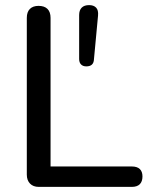

<svg xmlns="http://www.w3.org/2000/svg" viewBox="-20 -732 588 752"><path d="M132 0Q110 0 97.5 -13Q85 -26 85 -48V-662Q85 -685 97 -697Q109 -709 131 -709Q154 -709 166 -697Q178 -685 178 -662V-80H496Q517 -80 527.5 -70Q538 -60 538 -41Q538 -21 527.5 -10.5Q517 0 496 0ZM318 -472Q305 -472 297.5 -479.5Q290 -487 290 -501V-673Q290 -692 300 -702Q310 -712 329 -712Q347 -712 356.5 -702Q366 -692 364 -671L348 -500Q347 -472 318 -472Z"/></svg>

Font: Nunito ExtraLight Medium
Style: Regular
Weight: 500
Version: Version 3.602